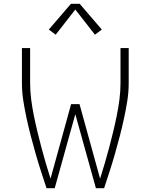

<svg xmlns="http://www.w3.org/2000/svg" viewBox="-20 -987 790 1007"><path d="M224 0Q209 -45 194.5 -90Q180 -135 167 -180.5Q154 -226 142 -272Q130 -318 120 -364Q110 -410 102.5 -457Q95 -504 95 -551V-735H138V-551Q138 -508 143.5 -465.5Q149 -423 157.5 -381Q166 -339 176 -297.5Q186 -256 197 -214.5Q208 -173 220 -132Q232 -91 245 -50L353 -441H397L505 -50Q518 -91 530 -132Q542 -173 553 -214.5Q564 -256 574 -297.5Q584 -339 592.5 -381Q601 -423 606.5 -465.5Q612 -508 612 -551V-735H655V-551Q655 -504 647.5 -457Q640 -410 630 -364Q620 -318 608 -272Q596 -226 583 -180.5Q570 -135 555.5 -90Q541 -45 526 0H483L375 -388L267 0ZM272 -805 236 -832 352 -967H398L514 -832L478 -805L375 -937Z"/></svg>

Font: Zed Sans Extralight Extended
Style: Regular
Weight: 200
Width: 7
Designer: Belleve Invis
Foundry: Belleve Invis
Version: Version 1.0.0; ttfautohint (v1.8.4)